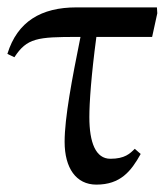

<svg xmlns="http://www.w3.org/2000/svg" viewBox="-29 -491 446 520"><path d="M146 -107C146 -36 177 9 232 9C297 9 326 -27 352 -74L336 -88C323 -75 309 -61 270 -61C230 -61 213 -105 213 -174C213 -213 218 -286 232 -391H383L397 -455L396 -471H178C83 -471 18 -433 -9 -345L10 -336C44 -388 72 -391 181 -391H189C166 -277 146 -172 146 -107Z"/></svg>

Font: mjx-stx-n
Style: Regular
Weight: 500
Version: 1.0.0